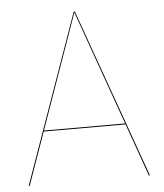

<svg xmlns="http://www.w3.org/2000/svg" viewBox="-50 -725 656 769"><g transform="rotate(-5 278.0 -340.0)"><path d="M517.6 0H521.9L279.4 -680.1H274.9L34.3 0H38.4L113.2 -212H442.3ZM114.6 -215.9 277.1 -676.5 440.9 -215.9Z"/></g></svg>

Font: Fira Sans Four
Style: Regular
Weight: 100
Designer: Carrois Corporate & Edenspiekermann AG
Foundry: Carrois Corporate GbR & Edenspiekermann AG
Version: Version 4.203;PS 004.203;hotconv 1.0.88;makeotf.lib2.5.64775